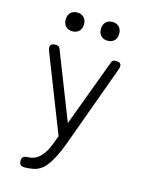

<svg xmlns="http://www.w3.org/2000/svg" viewBox="-140 -855 880 1144"><g transform="rotate(15 300.0 -282.5)"><path d="M263 1 274 -28 88 -503Q86 -509 84.5 -514.5Q83 -520 83 -525Q83 -538 91.5 -544Q100 -550 116 -550Q128 -550 134.5 -546Q141 -542 144 -534L307 -118L462 -534Q464 -542 470.5 -546Q477 -550 489 -550Q505 -550 513 -544Q521 -538 521 -525Q521 -521 520 -516.5Q519 -512 517 -506L329 10Q321 31 311 54Q301 77 289 99Q277 121 263.5 140.5Q250 160 234 173Q209 193 180.5 198.5Q152 204 127 204Q109 204 101 196.5Q93 189 93 172V171Q93 156 101.5 148Q110 140 131 140Q145 140 162.5 134.5Q180 129 198 114Q211 102 221.5 87.5Q232 73 239.5 58Q247 43 252.5 28.5Q258 14 263 1ZM409 -653Q383 -653 367.5 -668.5Q352 -684 352 -711Q352 -738 367.5 -753.5Q383 -769 409 -769Q434 -769 449.5 -753.5Q465 -738 465 -711Q465 -684 449.5 -668.5Q434 -653 409 -653ZM192 -653Q166 -653 150.5 -668.5Q135 -684 135 -711Q135 -738 150.5 -753.5Q166 -769 192 -769Q217 -769 232.5 -753.5Q248 -738 248 -711Q248 -684 232.5 -668.5Q217 -653 192 -653Z"/></g></svg>

Font: Maple Mono NL ExtraLight
Style: Regular
Weight: 275
Monospace: yes
Designer: subframe7536
Version: Version 7.000